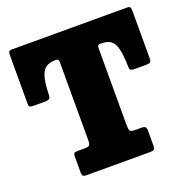

<svg xmlns="http://www.w3.org/2000/svg" viewBox="-132 -876 982 1002"><g transform="rotate(-20 359.0 -375.0)"><path d="M156.5 -25.5V-110Q156.5 -125 160.5 -130Q164.5 -135 179.5 -135H220.5Q240 -135 245.8 -141.2Q251.5 -147.5 251.5 -167.5V-601Q251.5 -610 248.8 -615Q246 -620 237 -620H231.5Q200.5 -620 180.5 -606.5Q160.5 -593 150.8 -559.2Q141 -525.5 139.5 -463.5Q139 -445.5 132.2 -440.2Q125.5 -435 106 -435H45.5Q30.5 -435 24.8 -438Q19 -441 19 -455.5V-721Q19 -737 21.8 -743.5Q24.5 -750 41 -750H679Q691 -750 695 -744.5Q699 -739 699 -726V-463.5Q699 -444.5 693.2 -439.8Q687.5 -435 668 -435H609Q589.5 -435 584 -439.5Q578.5 -444 578.5 -462.5Q577 -525 568.2 -559Q559.5 -593 540.5 -606.5Q521.5 -620 489 -620H483Q471.5 -620 469 -614.8Q466.5 -609.5 466.5 -598.5V-175Q466.5 -151.5 471 -143.2Q475.5 -135 499.5 -135H533Q550 -135 555.8 -129.2Q561.5 -123.5 561.5 -107.5V-27.5Q561.5 -9.5 556 -4.8Q550.5 0 533.5 0H183.5Q167.5 0 162 -4.2Q156.5 -8.5 156.5 -25.5Z"/></g></svg>

Font: Besley* Narrow Fatface
Style: Regular
Weight: 900
Width: 4
Designer: Owen Earl
Foundry: indestructible type*
Version: Version 3.000; ttfautohint (v1.8.3)